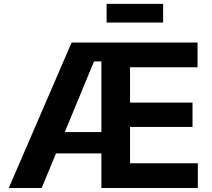

<svg xmlns="http://www.w3.org/2000/svg" viewBox="-20 -940 1062 960"><path d="M338.1 -727.5H967.7V-603.8H630.2V-426.9H942.6V-305.3H630.2V-123.7H969.1V0H487V-632.9H450L188.4 0H23.8ZM195.2 -279.7H565.5V-173.1H195.2ZM795.6 -827.4H513V-920.5H795.6Z"/></svg>

Font: Raveo Variable
Style: Regular
Weight: 400
Designer: Jakub Foglar, Rasmus Andersson (Inter)
Foundry: Jakubfoglar.com
Version: Version 1.000;Glyphs 3.2.3 (3260)